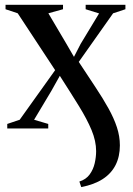

<svg xmlns="http://www.w3.org/2000/svg" viewBox="-20 -522 541 780"><path d="M310 238 302.5 215.5Q329.5 207 344.2 186.8Q359 166.5 364.8 141Q370.5 115.5 370.5 92Q370.5 51 352 6.5Q333.5 -38 300.2 -91.8Q267 -145.5 223 -214L188.5 -152.5L118.5 -35.5L176 -18.5V0H9.5V-18.5L60 -35.5L204 -237L52 -468L2.5 -484.5V-502.5H236V-484.5L176.5 -468L248 -347L280.5 -291L307.5 -343.5L382.5 -467.5L328 -484.5V-502.5H489.5V-484.5L439.5 -468L300 -270.5Q336.5 -215 367.2 -168.8Q398 -122.5 420.5 -82Q443 -41.5 455 -4.8Q467 32 467 68.5Q467 114 449.5 148.5Q432 183 397.2 205.5Q362.5 228 310 238Z"/></svg>

Font: Merriweather 144pt Medium
Style: Regular
Weight: 500
Version: Version 2.100